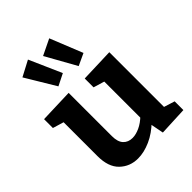

<svg xmlns="http://www.w3.org/2000/svg" viewBox="-237 -966 1105 1105"><g transform="rotate(-45 316.0 -413.5)"><path d="M233 12Q167 12 122 -31.5Q77 -75 77 -163V-455L90 -435L10 -459V-531L217 -538V-186Q217 -139 238 -116.5Q259 -94 294 -94Q321 -94 353 -108.5Q385 -123 417 -154L408 -129V-458L421 -435L341 -459V-531L548 -538V-74L531 -98L614 -72V-1L439 7L420 -91L439 -84Q390 -36 336 -12Q282 12 233 12ZM202 -606 92 -789 187 -839 274 -642ZM367 -606 263 -792 360 -839 440 -640Z"/></g></svg>

Font: Bitter Thin
Style: Bold
Weight: 700
Version: Version 3.021